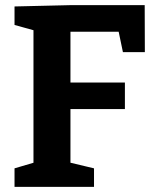

<svg xmlns="http://www.w3.org/2000/svg" viewBox="-20 -724 602 744"><path d="M36.3 0V-71.7L124.7 -97.7L109.7 -77V-630L130 -601.3L36.3 -627.3V-699L250 -704H540.7L541.3 -522H456.3L436.7 -616L462.7 -601H230.7L253 -623.3V-384L230.7 -404.3H464V-301.3H230.7L253 -323.7V-77L235.3 -97.7L344.3 -71.7V0Z"/></svg>

Font: Bitter Thin
Style: Regular
Weight: 100
Designer: Sol Matas, and Bitter project Authors
Foundry: Sol Matas
Version: Version 2.002